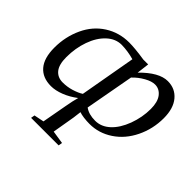

<svg xmlns="http://www.w3.org/2000/svg" viewBox="-161 -664 1075 1075"><g transform="rotate(45 376.5 -126.5)"><path d="M379 -1 373 47 350 182 428 194 424 217H206L210 194L269 182Q288 81 296 34Q305 -17 314 -48Q276 -19 235 -3Q194 13 159 13Q92 13 56 -29Q20 -71 20 -153Q20 -240 55 -315Q89 -388 153 -429Q217 -470 297 -470Q342 -470 420 -458H458L449 -384Q533 -470 602 -470Q661 -470 697 -427Q733 -384 733 -307Q733 -222 697 -148Q661 -74 598 -32Q535 10 461 10Q439 10 415 7Q393 4 379 -1ZM191 -48H190Q226 -48 259 -58Q295 -69 316 -83L375 -416Q326 -430 276 -431Q228 -431 189 -395Q149 -358 127 -296Q105 -234 105 -163Q105 -105 127 -77Q150 -48 191 -48ZM389 -48Q420 -25 471 -25Q519 -25 558 -61Q597 -97 621 -161Q645 -226 645 -292Q645 -347 623 -376Q600 -406 565 -406Q539 -406 505 -387Q469 -367 442 -338Z"/></g></svg>

Font: Libra Serif Modern
Style: Italic
Weight: 400
Italic angle: -12°
Designer: Stefan Peev, Context Ltd
Foundry: Stefan Peev, Context Ltd
Version: Version 1.000